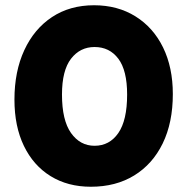

<svg xmlns="http://www.w3.org/2000/svg" viewBox="-20 -718 714 731"><path d="M326 -7Q238 -7 172.5 -47.5Q107 -88 71 -162.5Q35 -237 35 -339Q35 -446 72.5 -527Q110 -608 178 -653Q246 -698 338 -698Q428 -698 496 -655.5Q564 -613 601 -537Q638 -461 638 -360Q638 -251 599.5 -172Q561 -93 491 -50Q421 -7 326 -7ZM340 -163Q397 -163 430.5 -211.5Q464 -260 464 -358Q464 -450 430.5 -494.5Q397 -539 340 -539Q285 -539 250.5 -494.5Q216 -450 216 -358Q216 -260 250.5 -211.5Q285 -163 340 -163Z"/></svg>

Font: DynaPuff Medium
Style: Regular
Weight: 500
Version: Version 2.000